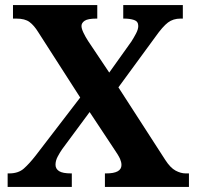

<svg xmlns="http://www.w3.org/2000/svg" viewBox="-20 -734 772 754"><path d="M10 0V-53H16Q52 -53 73.5 -72Q95 -91 120 -123L295 -351L130 -608Q114 -634 96 -647.5Q78 -661 44 -661H31V-714H362V-661H359Q325 -661 312.5 -652.5Q300 -644 300 -632Q300 -622 307.5 -606Q315 -590 326 -573L409 -449L496 -571Q505 -585 514 -602Q523 -619 523 -632Q523 -650 506.5 -655.5Q490 -661 467 -661H464V-714H698V-661H689Q660 -661 639.5 -645.5Q619 -630 590 -589L445 -391L629 -106Q649 -75 669.5 -64Q690 -53 709 -53H722V0H392V-53H397Q457 -53 457 -86Q457 -97 451.5 -110Q446 -123 424 -155L332 -294L224 -148Q215 -135 206.5 -119Q198 -103 198 -87Q198 -71 212 -62Q226 -53 259 -53H262V0Z"/></svg>

Font: Noto Serif Bengali
Style: Bold
Weight: 700
Designer: Juan Bruce, Universal Thirst, Indian Type Foundry and the Monotype Design Team.
Foundry: Monotype Imaging Inc.
Version: Version 2.003; ttfautohint (v1.8.4.7-5d5b)